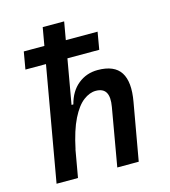

<svg xmlns="http://www.w3.org/2000/svg" viewBox="-109 -820 804 908"><g transform="rotate(-15 293.0 -366.0)"><path d="M353 0 402.3 -283.2Q410.6 -330.1 397.2 -353.3Q383.8 -376.5 347.7 -376.5Q317.9 -376.5 287.4 -353.5Q256.8 -330.6 230 -277.1Q203.1 -223.6 184.1 -132.3L208 -341.8H229.5Q245.1 -402.8 286.1 -436Q327.1 -469.2 381.8 -469.2Q463.4 -469.2 493.9 -421.6Q524.4 -374 507.3 -279.3L458 0ZM55.7 0 184.1 -732.4H289.1L160.6 0ZM53.2 -559.6 67.9 -644.5H429.2L414.6 -559.6Z"/></g></svg>

Font: Cascadia Code PL
Style: Italic
Weight: 400
Italic angle: -10°
Monospace: yes
Designer: Aaron Bell
Foundry: Saja Typeworks
Version: Version 2404.023